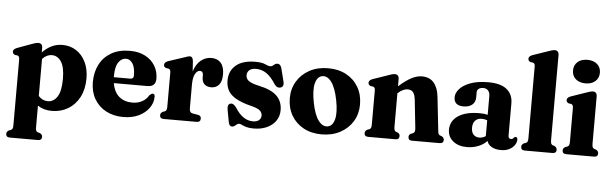

<svg xmlns="http://www.w3.org/2000/svg" viewBox="-56 -958 4465 1401"><g transform="rotate(5 2176.5 -258.0)"><path d="M228.5 -442V-406.5Q259.5 -439 295.8 -456.5Q332 -474 375 -474Q432 -474 476 -445.2Q520 -416.5 545 -365Q570 -313.5 570 -245Q570 -166 539.8 -108.2Q509.5 -50.5 457 -19Q404.5 12.5 338 12.5Q277.5 12.5 234.5 -17V140.5Q234.5 158.5 238 166Q241.5 173.5 249 176.5L267 181.5Q284.5 191 284.5 208Q284.5 233 255.5 233H51Q22 233 22 208Q22 191 39.5 181.5L53.5 176.5Q61 173.5 64.8 166Q68.5 158.5 68.5 140.5V-340.5Q68.5 -354.5 64.5 -360.5Q60.5 -366.5 53 -369L35 -371Q18 -378.5 18 -394Q18 -411.5 43.5 -422L147 -460Q179.5 -473 198.5 -473Q213 -473 220.8 -464.5Q228.5 -456 228.5 -442ZM305 -393Q265.5 -393 234.5 -359V-88Q263 -55.5 303.5 -55.5Q345 -55.5 372 -96.2Q399 -137 399 -227Q399 -313.5 372.5 -353.2Q346 -393 305 -393Z M1078.5 -287.5Q1078.5 -229 1017.5 -229H772Q783 -163.5 821.5 -131.2Q860 -99 918 -99Q958 -99 989.2 -115.8Q1020.5 -132.5 1037 -162.5Q1052.5 -177.5 1062 -177Q1077.5 -176.5 1077 -154Q1076 -109.5 1048.8 -71.8Q1021.5 -34 973.2 -11.2Q925 11.5 861.5 11.5Q789 11.5 734.2 -18Q679.5 -47.5 649 -100.2Q618.5 -153 618.5 -223Q618.5 -297 648 -353.5Q677.5 -410 733.5 -442Q789.5 -474 868.5 -474Q934 -474 981 -449.2Q1028 -424.5 1053.2 -382.5Q1078.5 -340.5 1078.5 -287.5ZM768 -280Q768 -275.5 768 -272H888.5Q913 -272 913 -296Q913 -356.5 893.5 -385.2Q874 -414 846 -414Q812.5 -414 790.2 -381.2Q768 -348.5 768 -280Z M1332.5 -438.5 1337.5 -364Q1355 -419.5 1389.2 -446.8Q1423.5 -474 1465 -474Q1510 -474 1535 -445.5Q1560 -417 1560 -362Q1560 -310 1538.5 -285.2Q1517 -260.5 1483 -260.5Q1449 -260.5 1431.8 -277.8Q1414.5 -295 1414 -325.5V-344.5Q1413.5 -372.5 1390 -372.5Q1370 -372.5 1355.2 -346.2Q1340.5 -320 1340.5 -265V-93.5Q1340.5 -62.5 1364 -58.5L1403 -52Q1426.5 -48.5 1426.5 -25.5Q1426.5 0 1396.5 0H1158Q1128.5 0 1128.5 -25.5Q1128.5 -42 1146.5 -52L1161 -56.5Q1168.5 -60 1172 -67.2Q1175.5 -74.5 1175.5 -92V-340Q1175.5 -354.5 1171.8 -360.5Q1168 -366.5 1160.5 -369L1142 -371.5Q1125 -378.5 1125 -394Q1125 -412.5 1151 -422.5L1261.5 -459Q1296.5 -472 1308.5 -472Q1318.5 -472 1324.5 -464.5Q1330.5 -457 1332.5 -438.5Z M1806.5 -39.5Q1836 -39.5 1851.2 -53Q1866.5 -66.5 1866.5 -86.5Q1866.5 -107 1851 -122Q1835.5 -137 1792 -148.5Q1717.5 -166.5 1674.8 -190.5Q1632 -214.5 1614.2 -246.5Q1596.5 -278.5 1596.5 -320Q1596.5 -390.5 1645.2 -432.2Q1694 -474 1788.5 -474Q1835.5 -474 1859.8 -462.5Q1884 -451 1897.5 -451Q1910.5 -451 1922.8 -462.5Q1935 -474 1949.5 -474Q1959 -474 1966.5 -468Q1974 -462 1979.5 -445.5L2001.5 -358.5Q2015.5 -314 1989.5 -304Q1962.5 -294 1942 -322Q1908.5 -375.5 1873.8 -399.2Q1839 -423 1797 -423Q1764 -423 1747.8 -408.2Q1731.5 -393.5 1731.5 -370.5Q1731.5 -347 1750.8 -331Q1770 -315 1825.5 -302.5Q1918.5 -283.5 1960 -242.8Q2001.5 -202 2001.5 -138Q2001.5 -93 1977.8 -59.2Q1954 -25.5 1912.5 -6.8Q1871 12 1817.5 12Q1783 12 1762.2 5.8Q1741.5 -0.5 1729.5 -6.8Q1717.5 -13 1710.5 -13Q1697.5 -13 1684.5 -0.8Q1671.5 11.5 1658 11.5Q1638 11.5 1632.5 -17.5L1616.5 -103Q1608 -146 1631 -153.5Q1653.5 -160.5 1675 -130.5Q1705.5 -82 1738 -60.8Q1770.5 -39.5 1806.5 -39.5Z M2321 -473.5Q2397 -473.5 2454.2 -442.5Q2511.5 -411.5 2543.2 -356.5Q2575 -301.5 2575 -229.5Q2575 -160.5 2542 -106.2Q2509 -52 2450.2 -20.2Q2391.5 11.5 2314.5 11.5Q2238.5 11.5 2181.5 -19.5Q2124.5 -50.5 2092.5 -105.5Q2060.5 -160.5 2060.5 -232.5Q2060.5 -301 2093.5 -355.5Q2126.5 -410 2185.2 -441.8Q2244 -473.5 2321 -473.5ZM2355 -50.5Q2390 -57.5 2403.2 -106.8Q2416.5 -156 2399 -246Q2381 -337 2350 -378Q2319 -419 2281.5 -412Q2246.5 -405 2233.2 -356Q2220 -307 2237.5 -216Q2255 -125 2286.5 -84.2Q2318 -43.5 2355 -50.5Z M2839.5 -442V-386.5Q2891.5 -433 2931.8 -453.5Q2972 -474 3007.5 -474Q3064.5 -474 3095.2 -437.5Q3126 -401 3133 -337L3160 -93Q3161.5 -75 3164.5 -67.5Q3167.5 -60 3175 -56.5L3189 -51.5Q3206.5 -41.5 3206.5 -25.5Q3206.5 0 3177.5 0H2975.5Q2948 0 2948 -26Q2948 -41 2962.5 -49.5L2977 -54.5Q2985.5 -58 2989.5 -66Q2993.5 -74 2992 -92L2969.5 -301Q2965.5 -336 2952.5 -353.2Q2939.5 -370.5 2912.5 -370.5Q2878.5 -370.5 2842 -337.5L2839.5 -335.5V-92.5Q2839.5 -74 2842.8 -66Q2846 -58 2854 -54.5L2868.5 -49.5Q2882.5 -41 2882.5 -26Q2882.5 0 2855.5 0H2655.5Q2626.5 0 2626.5 -25.5Q2626.5 -42 2644 -51.5L2659 -56.5Q2666.5 -60 2670 -67.5Q2673.5 -75 2673.5 -92.5V-340Q2673.5 -354.5 2669.8 -360.2Q2666 -366 2658 -368.5L2640 -371Q2623 -378 2623 -394Q2623 -412 2648.5 -422L2759 -460Q2777 -467 2788.2 -470Q2799.5 -473 2810 -473Q2824 -473 2831.8 -464.2Q2839.5 -455.5 2839.5 -442Z M3237.5 -103.5Q3237.5 -167.5 3293 -205.2Q3348.5 -243 3451 -243Q3484 -243 3509.5 -236.5V-373Q3509.5 -399 3496.5 -413.8Q3483.5 -428.5 3460.5 -428.5Q3439.5 -428.5 3427.2 -418.8Q3415 -409 3415 -394V-356Q3415 -321.5 3392 -301.8Q3369 -282 3328 -282Q3258 -282 3258 -343.5Q3258 -374.5 3284.2 -404.2Q3310.5 -434 3363 -453.8Q3415.5 -473.5 3493.5 -473.5Q3585.5 -473.5 3630 -436.5Q3674.5 -399.5 3674.5 -335V-99Q3674.5 -75 3694.5 -75Q3707.5 -75 3715 -88Q3720 -93.5 3725.5 -93.5Q3741 -93.5 3741 -73.5Q3741 -55.5 3728 -35.5Q3715 -15.5 3689.8 -2Q3664.5 11.5 3627.5 11.5Q3586.5 11.5 3559.5 -4.2Q3532.5 -20 3525 -46.5Q3499.5 -18.5 3460.5 -3.5Q3421.5 11.5 3378.5 11.5Q3315 11.5 3276.2 -20.8Q3237.5 -53 3237.5 -103.5ZM3404 -133Q3404 -99.5 3420.2 -82.5Q3436.5 -65.5 3462.5 -65.5Q3488 -65.5 3509.5 -80.5V-196.5Q3490.5 -203.5 3468.5 -203.5Q3438.5 -203.5 3421.2 -185Q3404 -166.5 3404 -133Z M3986.5 -718V-92.5Q3986.5 -75 3990 -67.5Q3993.5 -60 4001 -56.5L4015.5 -52Q4033 -42 4033 -25.5Q4033 0 4004 0H3802.5Q3773.5 0 3773.5 -25.5Q3773.5 -42 3791 -52L3805.5 -56.5Q3813.5 -60 3817 -67.5Q3820.5 -75 3820.5 -92.5V-616Q3820.5 -630.5 3816.8 -636.2Q3813 -642 3805 -644.5L3787 -647Q3770 -654 3770 -670Q3770 -688 3795.5 -698L3906 -736Q3940 -749 3956.5 -749Q3971 -749 3978.8 -740.2Q3986.5 -731.5 3986.5 -718Z M4200 -527Q4155 -527 4128.2 -550.8Q4101.5 -574.5 4101.5 -613.5Q4101.5 -652 4128.2 -675.8Q4155 -699.5 4200 -699.5Q4245 -699.5 4271.8 -675.8Q4298.5 -652 4298.5 -613.5Q4298.5 -574.5 4271.8 -550.8Q4245 -527 4200 -527ZM4290 -442V-92.5Q4290 -75 4293.8 -67.5Q4297.5 -60 4305 -56.5L4319.5 -52Q4337 -42.5 4337 -25.5Q4337 0 4308 0H4106.5Q4077 0 4077 -25.5Q4077 -42.5 4095 -51.5L4109.5 -56.5Q4117 -60 4120.8 -67.5Q4124.5 -75 4124.5 -92.5V-340Q4124.5 -354.5 4120.5 -360.2Q4116.5 -366 4109 -368.5L4091 -371Q4074 -378 4074 -394Q4074 -412 4099.5 -422L4209.5 -460Q4244 -473 4260.5 -473Q4275 -473 4282.5 -464.2Q4290 -455.5 4290 -442Z"/></g></svg>

Font: Fraunces 72pt Soft
Style: Bold
Weight: 700
Version: Version 1.000;[b76b70a41]